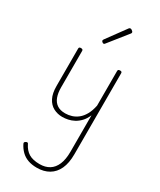

<svg xmlns="http://www.w3.org/2000/svg" viewBox="-309 -930 1234 1482"><g transform="rotate(30 307.5 -189.5)"><path d="M270 19Q227 19 191 0Q155 -19 134 -60Q113 -101 113 -166V-499Q113 -507 117 -510.5Q121 -514 130 -514Q140 -514 144.5 -510.5Q149 -507 149 -499V-174Q149 -125 162 -89.5Q175 -54 203 -35Q231 -16 275 -16Q305 -16 333.5 -25Q362 -34 387 -54Q412 -74 431 -108Q450 -142 460 -191V-500Q460 -508 464.5 -511.5Q469 -515 479 -515Q488 -515 492 -511.5Q496 -508 496 -500V222Q496 300 472 352Q448 404 403 430.5Q358 457 296 457Q251 457 216.5 444.5Q182 432 157 407.5Q132 383 115 349Q111 341 113.5 336Q116 331 124 327Q132 322 138 324Q144 326 146 333Q168 378 204 400Q240 422 301 422Q351 422 386.5 400Q422 378 441 333Q460 288 460 219V-105Q444 -67 421 -43Q398 -19 372.5 -5.5Q347 8 320.5 13.5Q294 19 270 19ZM263 -630Q258 -630 251 -636Q244 -642 244 -648Q244 -650 245.5 -652.5Q247 -655 248 -658L373 -829Q376 -833 379 -834.5Q382 -836 386 -836Q391 -836 397 -832.5Q403 -829 407.5 -824Q412 -819 412 -814Q412 -811 411 -809Q410 -807 408 -804L274 -636Q270 -630 263 -630Z"/></g></svg>

Font: Playwrite US Modern Thin
Style: Regular
Weight: 250
Designer: Veronika Burian, José Scaglione
Foundry: TypeTogether
Version: Version 1.003